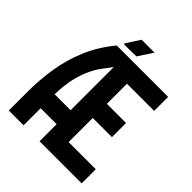

<svg xmlns="http://www.w3.org/2000/svg" viewBox="-211 -891 1019 1019"><g transform="rotate(45 298.5 -382.0)"><path d="M222 -681Q207 -681 207 -682L215 -696L233 -724L259 -764H356L302 -682L254 -681ZM26 0V-139Q26 -232 40 -319Q54 -406 88.5 -488.5Q123 -571 187 -649H573V-544H369V-393H513V-287H369V-106H573V0H257V-128H137V0ZM137 -233H257V-557Q235 -527 215.5 -501.5Q196 -476 179 -438Q162 -402 150.5 -353Q139 -304 137 -233Z"/></g></svg>

Font: New Amsterdam
Style: Regular
Weight: 400
Designer: Vladimir Nikolic
Foundry: Vladimir Nikolic
Version: Version 1.000; ttfautohint (v1.8.4.7-5d5b)